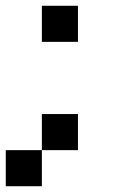

<svg xmlns="http://www.w3.org/2000/svg" viewBox="-20 -520 415 665"><path d="M125 -375V-500H250V-375ZM125 0V-125H250V0ZM0 125V0H125V125Z"/></svg>

Font: Tiny5
Style: Regular
Weight: 400
Designer: Stefan Schmidt
Foundry: Made with Bits'n'Picas by Kreative Software
Version: Version 1.002; ttfautohint (v1.8.4.7-5d5b)